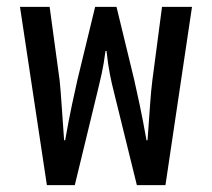

<svg xmlns="http://www.w3.org/2000/svg" viewBox="-20 -537 615 557"><path d="M116 0H197L263 -272C272 -311 279 -334 286 -389H289C295 -334 302 -304 310 -272L377 0H460L537 -517H450L422 -304C417 -267 414 -210 408 -130H405C391 -210 378 -267 369 -307L318 -517H256L205 -307C196 -267 183 -210 169 -130H166C160 -210 157 -267 153 -304L124 -517H38Z"/></svg>

Font: Noto Sans Thai UI Condensed
Style: Regular
Weight: 400
Width: 3
Designer: Monotype Design Team
Foundry: Monotype Imaging Inc.
Version: Version 1.901